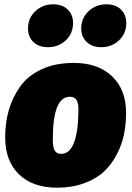

<svg xmlns="http://www.w3.org/2000/svg" viewBox="-20 -849 611 891"><path d="M202 -630Q160 -630 135 -654Q110 -678 110 -717Q110 -765 144 -797Q178 -829 227 -829Q269 -829 294 -805Q319 -781 319 -742Q319 -694 285.5 -662Q252 -630 202 -630ZM450 -630Q408 -630 382.5 -654Q357 -678 357 -717Q357 -765 391 -797Q425 -829 474 -829Q516 -829 541 -805Q566 -781 566 -742Q566 -694 532.5 -662Q499 -630 450 -630ZM245 22Q132 22 68 -40Q4 -102 4 -212Q4 -278 20.5 -336.5Q37 -395 72.5 -446Q108 -497 172 -527Q236 -557 323 -557Q436 -557 501 -494Q566 -431 565 -323Q565 -271 555 -223.5Q545 -176 521 -130.5Q497 -85 461.5 -52Q426 -19 370 1.5Q314 22 245 22ZM264 -135Q341 -135 344 -333Q345 -370 335.5 -385Q326 -400 304 -400Q225 -400 225 -202Q225 -165 234 -150Q243 -135 264 -135Z"/></svg>

Font: Fira Sans Ultra
Style: Italic
Weight: 950
Italic angle: -8°
Designer: Carrois Corporate & Edenspiekermann AG
Foundry: Carrois Corporate GbR & Edenspiekermann AG
Version: Version 4.203;PS 004.203;hotconv 1.0.88;makeotf.lib2.5.64775